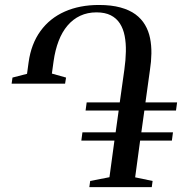

<svg xmlns="http://www.w3.org/2000/svg" viewBox="-20 -772 774 792"><path d="M348.5 0 352 -25.5 431.5 -41 452 -192H315.5L320 -226H457L469.5 -316H333L337.5 -349.5H474L493 -485Q498.5 -524 499.2 -559.2Q500 -594.5 494.2 -624Q488.5 -653.5 474.5 -675.2Q460.5 -697 436.8 -709Q413 -721 378 -721Q341 -721 311 -707Q281 -693 258.5 -666.5Q236 -640 221.8 -602.8Q207.5 -565.5 201 -519L194 -468.5L252.5 -452L248.5 -427H28L31.5 -452L91.5 -467.5L98 -515Q108.5 -591 147 -644Q185.5 -697 247 -724.2Q308.5 -751.5 388 -751.5Q439.5 -751.5 476.8 -741.2Q514 -731 538.8 -712.8Q563.5 -694.5 578.2 -669.5Q593 -644.5 599 -614.5Q605 -584.5 604.5 -551.2Q604 -518 598.5 -483L580 -349.5H710.5L706 -316H575.5L563 -226H693.5L689 -192H558L537.5 -40.5L609.5 -25.5L606 0Z"/></svg>

Font: Merriweather 120pt
Style: Italic
Weight: 400
Italic angle: -7.8°
Version: Version 2.101